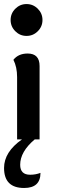

<svg xmlns="http://www.w3.org/2000/svg" viewBox="-36 -684 281 942"><path d="M94.2 -507.8Q62 -507.8 39.1 -530.8Q16.1 -553.7 16.1 -585.9Q16.1 -618.2 39.1 -641.1Q62 -664.1 94.2 -664.1Q126.5 -664.1 149.4 -641.1Q172.4 -618.2 172.4 -585.9Q172.4 -553.7 149.4 -530.8Q126.5 -507.8 94.2 -507.8ZM47.9 0V-305.7Q47.9 -355 29.8 -390.6Q54.2 -421.4 99.6 -421.4Q158.2 -421.4 158.2 -359.9V0ZM82.5 238.3Q-16.1 238.3 -16.1 140.1Q-16.1 61.5 71.8 0H134.3Q63 60.1 63 124.5Q63 173.3 111.8 173.3Q139.2 173.3 162.6 164.1Q162.6 238.3 82.5 238.3Z"/></svg>

Font: Bainsley
Style: Bold
Weight: 700
Designer: Paul James MIller
Foundry: High-Logic / Made with FontCreator
Version: Version 1.411;March 28, 2021;FontCreator 13.0.0.2683 64-bit